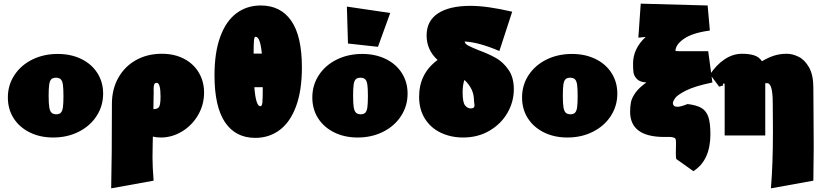

<svg xmlns="http://www.w3.org/2000/svg" viewBox="-20 -741 4507 1050"><path d="M23 -208Q23 -276 59 -330.5Q95 -385 157 -415.5Q219 -446 296 -446Q368 -446 424.5 -418.5Q481 -391 512.5 -341.5Q544 -292 544 -229Q544 -162 508.5 -107Q473 -52 410.5 -20.5Q348 11 271 11Q199 11 142.5 -17Q86 -45 54.5 -94.5Q23 -144 23 -208ZM327 -215Q327 -257 324 -278Q321 -299 312 -307.5Q303 -316 286 -316Q269 -316 260.5 -307.5Q252 -299 249 -278.5Q246 -258 246 -217Q246 -175 249.5 -154Q253 -133 262 -124.5Q271 -116 288 -116Q304 -116 312.5 -124.5Q321 -133 324 -153.5Q327 -174 327 -215Z M1096 -235Q1096 -167 1062.5 -110.5Q1029 -54 974.5 -21.5Q920 11 860 11Q836 11 816 6L815 46L814 121Q814 169 820 247L588 289Q592 122 592 -173Q592 -253 627 -315.5Q662 -378 724 -412.5Q786 -447 865 -447Q934 -447 986.5 -419.5Q1039 -392 1067.5 -343.5Q1096 -295 1096 -235ZM858 -213Q858 -288 837 -288Q827 -288 823.5 -279.5Q820 -271 820 -252Q820 -247 820.5 -237Q821 -227 820 -219L819 -144Q843 -144 850.5 -157.5Q858 -171 858 -213Z M1631 -373Q1631 -246 1599 -159.5Q1567 -73 1509.5 -30Q1452 13 1376 13Q1268 13 1210.5 -72.5Q1153 -158 1153 -329Q1153 -454 1184.5 -540Q1216 -626 1273 -668.5Q1330 -711 1406 -711Q1515 -711 1573 -627Q1631 -543 1631 -373ZM1367 -448H1412Q1403 -540 1378 -540Q1371 -540 1369 -521Q1367 -502 1367 -448ZM1417 -264H1371Q1379 -160 1404 -160Q1413 -160 1415 -181Q1417 -202 1417 -264Z M1688 -208Q1688 -276 1724 -330.5Q1760 -385 1822 -415.5Q1884 -446 1961 -446Q2033 -446 2089.5 -418.5Q2146 -391 2177.5 -341.5Q2209 -292 2209 -229Q2209 -162 2173.5 -107Q2138 -52 2075.5 -20.5Q2013 11 1936 11Q1864 11 1807.5 -17Q1751 -45 1719.5 -94.5Q1688 -144 1688 -208ZM1992 -215Q1992 -257 1989 -278Q1986 -299 1977 -307.5Q1968 -316 1951 -316Q1934 -316 1925.5 -307.5Q1917 -299 1914 -278.5Q1911 -258 1911 -217Q1911 -175 1914.5 -154Q1918 -133 1927 -124.5Q1936 -116 1953 -116Q1969 -116 1977.5 -124.5Q1986 -133 1989 -153.5Q1992 -174 1992 -215ZM1883 -503 1877 -705 2114 -670 2047 -485Z M2596 -467Q2653 -446 2692 -424Q2731 -402 2760.5 -360Q2790 -318 2790 -253Q2790 -185 2755.5 -124.5Q2721 -64 2657.5 -26.5Q2594 11 2513 11Q2446 11 2391 -15Q2336 -41 2304 -91.5Q2272 -142 2272 -212Q2272 -339 2373 -413Q2313 -468 2313 -547Q2313 -627 2375.5 -668Q2438 -709 2553 -709Q2644 -709 2781 -677L2711 -462Q2599 -510 2521 -514Q2523 -501 2540 -492Q2557 -483 2596 -467ZM2521 -517V-516Q2521 -516 2521 -517ZM2501 -475Q2504 -477 2498 -478ZM2575 -165Q2575 -171 2573.5 -178Q2572 -185 2572 -193Q2572 -255 2520 -304Q2510 -278 2510 -235Q2510 -182 2523 -165Q2536 -148 2555 -148Q2575 -148 2575 -165Z M2835 -208Q2835 -276 2871 -330.5Q2907 -385 2969 -415.5Q3031 -446 3108 -446Q3180 -446 3236.5 -418.5Q3293 -391 3324.5 -341.5Q3356 -292 3356 -229Q3356 -162 3320.5 -107Q3285 -52 3222.5 -20.5Q3160 11 3083 11Q3011 11 2954.5 -17Q2898 -45 2866.5 -94.5Q2835 -144 2835 -208ZM3139 -215Q3139 -257 3136 -278Q3133 -299 3124 -307.5Q3115 -316 3098 -316Q3081 -316 3072.5 -307.5Q3064 -299 3061 -278.5Q3058 -258 3058 -217Q3058 -175 3061.5 -154Q3065 -133 3074 -124.5Q3083 -116 3100 -116Q3116 -116 3124.5 -124.5Q3133 -133 3136 -153.5Q3139 -174 3139 -215Z M3865 -7Q3865 136 3772 195L3679 129Q3676 124 3676 98L3677 40Q3677 22 3673 16.5Q3669 11 3654 9Q3652 8 3643 8H3613Q3426 8 3426 -130Q3426 -159 3430.5 -182Q3435 -205 3454.5 -233Q3474 -261 3515 -290Q3479 -292 3463 -309Q3447 -326 3444.5 -344.5Q3442 -363 3442 -393Q3442 -475 3511 -539L3471 -535L3484 -721L3850 -711L3862 -574L3855 -573Q3764 -560 3719 -528Q3674 -496 3674 -462Q3681 -461 3709 -461H3853L3876 -290Q3779 -270 3731 -245.5Q3683 -221 3671.5 -203.5Q3660 -186 3660 -178Q3660 -157 3685 -157Q3703 -157 3740 -172Q3791 -166 3817 -150Q3843 -134 3854 -101Q3865 -68 3865 -7ZM3740 -172H3739Q3739 -172 3740 -172Z M4429 -112 4430 67Q4430 125 4428 247L4196 289Q4207 157 4207 -21L4206 -176Q4206 -286 4176 -286H4165V0H3943V-276Q3943 -285 3939 -285Q3935 -285 3933.5 -279Q3932 -273 3938 -273Q3930 -273 3922.5 -270Q3915 -267 3913 -267L3863 -334Q3897 -386 3942.5 -416.5Q3988 -447 4038 -447Q4076 -447 4103.5 -438.5Q4131 -430 4147 -406Q4180 -426 4212.5 -436.5Q4245 -447 4283 -447Q4314 -447 4347.5 -430.5Q4381 -414 4404.5 -372.5Q4428 -331 4428 -262Q4428 -164 4429 -112Z"/></svg>

Font: Ysabeau Black
Style: Regular
Weight: 900
Designer: Christian Thalmann (Catharsis Fonts)
Version: Version 0.003